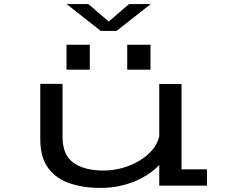

<svg xmlns="http://www.w3.org/2000/svg" viewBox="-20 -913 1140 944"><path d="M473 11Q390.5 11 323.5 -11.5Q256.5 -34 217.2 -86.5Q178 -139 178 -228.5V-500.5H287.5V-240Q287.5 -151 341 -112.8Q394.5 -74.5 490 -74.5Q534.5 -74.5 579 -86.5Q623.5 -98.5 662.2 -121Q701 -143.5 727.8 -174.5Q754.5 -205.5 763 -243.5V-500H872.5V-80.5H997.5V0H763V-102Q714.5 -50.5 638 -19.8Q561.5 11 473 11ZM307 -693H421.5V-570.5H307ZM605.5 -693H720V-570.5H605.5ZM307.5 -893H414.5L514.5 -807L614.5 -893H721L553 -761H475.5Z"/></svg>

Font: Trispace Expanded
Style: Regular
Weight: 400
Width: 7
Designer: Tyler Finck
Foundry: Etcetera Type Company
Version: Version 1.210; ttfautohint (v1.8.3)